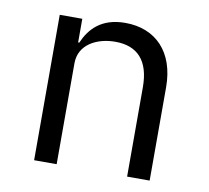

<svg xmlns="http://www.w3.org/2000/svg" viewBox="-64 -599 729 671"><g transform="rotate(10 300.0 -264.0)"><path d="M178 0V-358C178 -426 242 -457 306 -457C385 -457 428 -411 428 -317V0H508V-331C508 -456 437 -528 329 -528C244 -528 204 -483 182 -432H178V-516H98V0Z"/></g></svg>

Font: IBM Plex Mono
Style: Regular
Weight: 400
Monospace: yes
Designer: Mike Abbink, Paul van der Laan, Pieter van Rosmalen
Foundry: Bold Monday
Version: Version 2.004